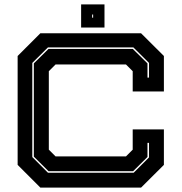

<svg xmlns="http://www.w3.org/2000/svg" viewBox="-20 -851 824 871"><path d="M163 0 60 -103V-597L163 -700H620L723.5 -597V-436H582V-528L551.5 -558.5H232L201.5 -528V-172L232 -141.5H551.5L582 -172V-264H723.5V-103L620 0ZM197.5 -67.5H586.5L656 -137V-203H649V-139L584 -74.5H200L133.5 -140.5V-563.5L200 -629H582.5L649 -563.5V-499H656V-565.5L585 -636H197.5L126.5 -565.5V-138.5ZM348 -726V-831H454V-726ZM398 -771H402.5V-785H398Z"/></svg>

Font: Tourney Expanded ExtraBold
Style: Regular
Weight: 800
Width: 7
Designer: Tyler Finck
Foundry: Etcetera Type Co
Version: Version 1.010; ttfautohint (v1.8.3)